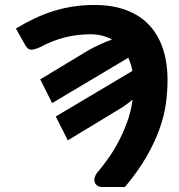

<svg xmlns="http://www.w3.org/2000/svg" viewBox="-20 -753 720 773"><path d="M142 -433.5 335 -550Q362 -565 385.5 -575.5Q409 -586 431 -594Q412.5 -604 390.8 -609.5Q369 -615 343.5 -615Q293 -615 242.8 -602.8Q192.5 -590.5 142 -563.5Q119 -553 105.8 -553Q92.5 -553 83 -569L44 -638Q82.5 -661.5 120.2 -679.2Q158 -697 197 -709Q236 -721 276.5 -727Q317 -733 360.5 -733Q433 -733 488.2 -712.2Q543.5 -691.5 580.2 -652.5Q617 -613.5 635.8 -557.2Q654.5 -501 654.5 -430.5Q654.5 -383 647.5 -333.5Q640.5 -284 621.2 -231Q602 -178 568.8 -120.5Q535.5 -63 483 0H392.5Q379 0 371 -6Q363 -12 360.8 -21.5Q358.5 -31 362.5 -42.2Q366.5 -53.5 376.5 -64Q391.5 -82 412.2 -110.2Q433 -138.5 453.2 -175.5Q473.5 -212.5 490.2 -257Q507 -301.5 514 -352Q498.5 -339 480 -326.2Q461.5 -313.5 438.5 -300.5L253 -188L204.5 -284L513 -467.5Q510.5 -482 506.2 -495.2Q502 -508.5 496.5 -520.5L190 -338Z"/></svg>

Font: Lato Heavy
Style: Italic
Weight: 800
Italic angle: -7°
Designer: Lukasz Dziedzic
Foundry: tyPoland Lukasz Dziedzic
Version: Version 2.007; 2014-02-27